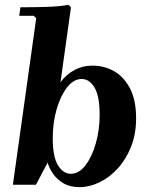

<svg xmlns="http://www.w3.org/2000/svg" viewBox="-20 -760 609 790"><path d="M33 0 129 -685 119 -695H59L64 -730Q111 -730 166.5 -731.5Q222 -733 262 -740L272 -730L229 -422Q253 -454 286.5 -472Q320 -490 360 -490Q409 -490 449.5 -467Q490 -444 515 -396Q540 -348 540 -273Q540 -209 519.5 -157Q499 -105 465 -67.5Q431 -30 389.5 -10Q348 10 307 10Q268 10 241 -6Q214 -22 198 -45.5Q182 -69 176 -91L128 0ZM197 -191Q197 -115 218.5 -80Q240 -45 271 -45Q305 -45 331.5 -79.5Q358 -114 374 -169.5Q390 -225 390 -288Q390 -364 369 -399.5Q348 -435 316 -435Q283 -435 256 -400.5Q229 -366 213 -310.5Q197 -255 197 -191Z"/></svg>

Font: Brygada 1918
Style: Italic
Weight: 400
Italic angle: -8°
Designer: Mateusz Machalski | Borys Kosmynka | Przemek Hoffer
Foundry: NIEPODLEGLA 2018
Version: Version 3.006